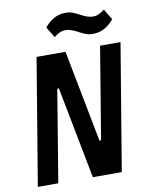

<svg xmlns="http://www.w3.org/2000/svg" viewBox="-97 -976 801 1045"><g transform="rotate(-10 303.0 -453.5)"><path d="M467 -768Q443 -768 426 -775Q409 -782 392 -791Q374 -801 356.5 -807.5Q339 -814 321 -814Q304 -814 290 -807.5Q276 -801 258 -787L222 -846Q242 -872 271.5 -889.5Q301 -907 338 -907Q362 -907 379 -900Q396 -893 413 -884Q431 -874 448.5 -867.5Q466 -861 484 -861Q501 -861 515 -867.5Q529 -874 547 -888L583 -829Q563 -803 533.5 -785.5Q504 -768 467 -768ZM232 -508H223L139 0H26L142 -698H302L400 -190H409L493 -698H606L490 0H330Z"/></g></svg>

Font: IBM Plex Mono SemiBold
Style: Italic
Weight: 600
Italic angle: -9°
Monospace: yes
Designer: Mike Abbink, Paul van der Laan, Pieter van Rosmalen
Foundry: Bold Monday
Version: Version 2.3